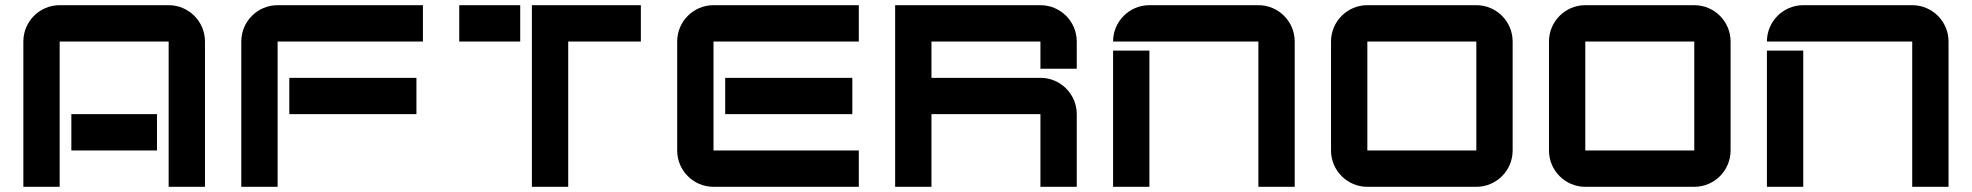

<svg xmlns="http://www.w3.org/2000/svg" viewBox="-20 -720 7600 740"><path d="M70 -560V0H210V-560H630V0H770V-560C770 -637.3 707.3 -700 630 -700H210C132.7 -700 70 -637.3 70 -560ZM255 -140H585V-280H255Z M910 -560V0H1050V-560H1610V-700H1050C972.7 -700 910 -637.3 910 -560ZM1095 -280H1585V-420H1095Z M2450 -700H2030V0H2170V-560H2450ZM1750 -560H1985V-700H1750Z M2590 -560V-140C2590 -62.7 2652.7 0 2730 0H3290V-140H2730V-560H3290V-700H2730C2652.7 -700 2590 -637.3 2590 -560ZM2775 -280H3265V-420H2775Z M4130 -560C4130 -637.3 4067.3 -700 3990 -700H3430V0H3570V-280H3990V0H4130V-280C4130 -357.3 4067.3 -420 3990 -420H3570V-560H3990V-455H4130Z M4830 -700H4410C4332.7 -700 4270 -637.3 4270 -560H4830V0H4970V-560C4970 -637.3 4907.3 -700 4830 -700ZM4270 0H4410V-525H4270Z M5110 -560V-140C5110 -62.7 5172.7 0 5250 0H5670C5747.3 0 5810 -62.7 5810 -140V-560C5810 -637.3 5747.3 -700 5670 -700H5250C5172.7 -700 5110 -637.3 5110 -560ZM5250 -140V-560H5670V-140Z M5950 -560V-140C5950 -62.7 6012.7 0 6090 0H6510C6587.3 0 6650 -62.7 6650 -140V-560C6650 -637.3 6587.3 -700 6510 -700H6090C6012.7 -700 5950 -637.3 5950 -560ZM6090 -140V-560H6510V-140Z M7350 -700H6930C6852.7 -700 6790 -637.3 6790 -560H7350V0H7490V-560C7490 -637.3 7427.3 -700 7350 -700ZM6790 0H6930V-525H6790Z"/></svg>

Font: Abstante
Style: Regular
Weight: 500
Designer: Valerio Brotto (Silverblur_type)
Version: Version 1.000;Glyphs 3.1.2 (3151)